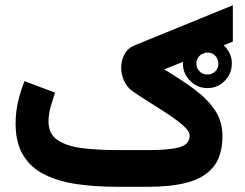

<svg xmlns="http://www.w3.org/2000/svg" viewBox="-20 -718 940 738"><path d="M683.1 -473.6Q683.1 -512.7 710.9 -540Q738.8 -567.4 777.3 -567.4Q816.4 -567.4 843.8 -540Q871.1 -512.7 871.1 -473.6Q871.1 -435.1 843.8 -407.2Q816.4 -379.4 777.3 -379.4Q738.8 -379.4 710.9 -407.2Q683.1 -435.1 683.1 -473.6ZM734.9 -473.6Q734.9 -456.1 747.1 -443.8Q759.3 -431.6 777.3 -431.6Q795.4 -431.6 807.4 -443.6Q819.3 -455.6 819.3 -473.6Q819.3 -491.7 807.1 -503.9Q794.9 -516.1 777.3 -516.1Q759.8 -516.1 747.3 -503.7Q734.9 -491.2 734.9 -473.6ZM553.2 0H429.7Q345.7 0 274.4 -10.5Q203.1 -21 150.6 -47.4Q98.1 -73.7 69.1 -121.3Q40 -168.9 40 -243.2Q40 -287.1 49.8 -328.9Q59.6 -370.6 74.2 -406.2L191.9 -361.8Q183.6 -338.9 175 -308.6Q166.5 -278.3 166.5 -251Q166.5 -202.1 202.6 -178.7Q238.8 -155.3 298.6 -148.2Q358.4 -141.1 429.7 -141.1H552.7Q630.9 -141.1 669.9 -152.1Q709 -163.1 709 -197.3Q709 -213.4 685.1 -234.6Q661.1 -255.9 625.2 -279.5Q589.4 -303.2 552 -326.4Q514.6 -349.6 487.3 -369.1Q467.3 -383.8 456.5 -408.2Q445.8 -432.6 445.8 -458Q445.8 -485.4 458.5 -509.3Q471.2 -533.2 498 -543.9L875 -697.8V-558.1L611.3 -451.2Q676.8 -412.1 727.1 -374.8Q777.3 -337.4 806.2 -294.4Q835 -251.5 835 -195.3Q835 -118.7 799.8 -76.2Q764.6 -33.7 701.2 -16.8Q637.7 0 553.2 0Z"/></svg>

Font: Vazirmatn UI FD ExtraBold
Style: Regular
Weight: 800
Designer: Saber Rastikerdar
Foundry: Saber Rastikerdar
Version: Version 33.003